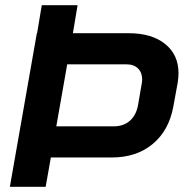

<svg xmlns="http://www.w3.org/2000/svg" viewBox="-20 -720 708 740"><path d="M668 -438Q668 -422 665 -402L648 -309Q631 -217 568.5 -165Q506 -113 410 -113H176L156 0H18L122 -592H123L141 -700H279L261 -592H476Q565 -592 616.5 -550.5Q668 -509 668 -438ZM528 -413Q528 -440 512 -456Q496 -472 468 -472H239L197 -233H418Q456 -233 480.5 -254.5Q505 -276 512 -315L526 -396Q528 -408 528 -413Z"/></svg>

Font: Bai Jamjuree
Style: Bold Italic
Weight: 700
Italic angle: -10°
Designer: Katatrad Aksorn Co.,Ltd.
Foundry: Cadson Demak Co.,Ltd.
Version: Version 1.000; ttfautohint (v1.6)